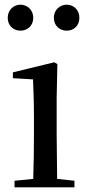

<svg xmlns="http://www.w3.org/2000/svg" viewBox="-20 -800 377 820"><path d="M67 -669C96 -669 122 -689 122 -724C122 -758 96 -780 67 -780C39 -780 13 -758 13 -724C13 -689 39 -669 67 -669ZM265 -669C294 -669 319 -689 319 -724C319 -758 294 -780 265 -780C236 -780 210 -758 210 -724C210 -689 236 -669 265 -669ZM121 0H298V-28L224 -36L222 -230V-382L225 -526L212 -534L35 -491V-466L121 -461C123 -411 125 -362 125 -294V-230C125 -176 124 -92 122 -36L42 -28V0Z"/></svg>

Font: Noto Serif HK Medium
Style: Regular
Weight: 500
Designer: Ryoko NISHIZUKA 西塚涼子 (kana & ideographs); Frank Grießhammer (Latin, Greek & Cyrillic); Wenlong ZHANG 张文龙 (bopomofo); San
Foundry: Adobe
Version: Version 2.001;hotconv 1.1.0;makeotfexe 2.6.0